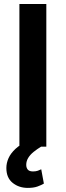

<svg xmlns="http://www.w3.org/2000/svg" viewBox="-20 -731 328 957"><path d="M210.9 -710.9V0H76.7V-710.9ZM123.5 -30.8 188 -2Q164.6 12.2 147.2 26.4Q129.9 40.5 120.4 56.4Q110.8 72.3 110.8 90.8Q110.8 105 118.4 114.3Q126 123.5 144.5 123.5Q158.7 123.5 168.7 119.9Q178.7 116.2 185.5 112.8L198.7 184.1Q186.5 191.4 167.2 198.5Q147.9 205.6 118.7 205.6Q74.2 205.6 43 180.4Q11.7 155.3 11.7 106.4Q11.7 81.5 22.5 57.4Q33.2 33.2 57.4 10.7Q81.5 -11.7 123.5 -30.8Z"/></svg>

Font: Roboto SemiBold
Style: Regular
Weight: 600
Designer: Christian Robertson
Foundry: Google
Version: Version 3.009; 2024